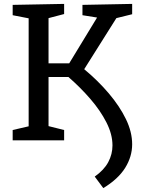

<svg xmlns="http://www.w3.org/2000/svg" viewBox="-20 -720 731 985"><path d="M658 20Q658 83 622.5 140.5Q587 198 510 245L466 186Q514 152 535.5 111.5Q557 71 557 26Q557 -31 526 -92Q495 -153 443.5 -212.5Q392 -272 331 -325H229V-73L309 -53V0H45V-53L127 -72V-626L45 -642V-695L309 -700V-648L229 -627V-395H335L478 -630L403 -642V-695L658 -700V-647L577 -627L412 -365Q483 -306 538.5 -240.5Q594 -175 626 -109Q658 -43 658 20Z"/></svg>

Font: Bitter Medium
Style: Regular
Weight: 500
Designer: Sol Matas, and Bitter project Authors
Foundry: Sol Matas
Version: Version 2.001